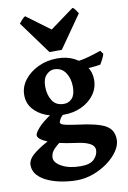

<svg xmlns="http://www.w3.org/2000/svg" viewBox="-104 -800 735 1101"><g transform="rotate(-10 263.5 -250.0)"><path d="M517.6 48.8Q517.6 81.5 494.6 115.2Q471.7 148.9 433.3 177Q395 205.1 347.9 222.2Q300.8 239.3 252.4 239.3Q212.9 239.3 169.7 231.9Q126.5 224.6 89.1 208.7Q51.8 192.9 28.3 167.7Q4.9 142.6 4.9 106.9Q4.9 88.9 17.8 69.8Q30.8 50.8 65.2 26.9Q99.6 2.9 163.1 -29.8Q163.1 -29.8 178.5 -28.8Q193.8 -27.8 209.5 -24.7Q225.1 -21.5 226.6 -14.6Q184.1 12.7 165 31.5Q146 50.3 141.4 63.5Q136.7 76.7 136.7 87.9Q136.7 117.7 179.7 140.6Q222.7 163.6 289.1 163.6Q344.2 163.6 367.4 139.2Q390.6 114.7 390.6 86.4Q390.6 75.7 382.8 64.2Q375 52.7 350.8 42.7Q326.7 32.7 277.3 26.4Q181.6 13.7 125.5 -9Q69.3 -31.7 69.3 -55.2Q69.3 -67.9 94.7 -96.9Q120.1 -126 176.8 -162.6L270.5 -170.9Q230.5 -141.6 221.7 -125.5Q212.9 -109.4 212.9 -105.5Q212.9 -100.1 218 -95.2Q223.1 -90.3 245.4 -85.2Q267.6 -80.1 318.4 -73.2Q397 -63 440.2 -48.1Q483.4 -33.2 500.5 -9.8Q517.6 13.7 517.6 48.8ZM526.9 -449.2Q524.9 -439.5 515.9 -421.1Q506.8 -402.8 499 -390.6Q472.7 -386.2 443.1 -383.8Q413.6 -381.3 372.1 -382.8L354 -430.2Q400.4 -434.1 445.1 -447.3Q489.7 -460.4 512.2 -468.8ZM449.2 -313Q449.2 -263.2 421.1 -225.1Q393.1 -187 346.4 -165.5Q299.8 -144 243.7 -144Q186 -144 139.6 -162.6Q93.3 -181.2 66.2 -214.8Q39.1 -248.5 39.1 -293.9Q39.1 -341.8 69.8 -381.6Q100.6 -421.4 151.1 -445.1Q201.7 -468.8 261.2 -468.8Q316.4 -468.8 358.6 -447.5Q400.9 -426.3 425 -390.9Q449.2 -355.5 449.2 -313ZM322.3 -293Q322.3 -341.3 299.3 -375.7Q276.4 -410.2 232.4 -410.2Q208.5 -410.2 187.3 -388.4Q166 -366.7 166 -321.8Q166 -273.4 187.5 -239.3Q209 -205.1 255.9 -205.1Q284.7 -205.1 303.5 -226.6Q322.3 -248 322.3 -293ZM296.4 -512.2H224.6L85.9 -702.1Q92.8 -711.4 103.8 -723.4Q114.7 -735.4 122.6 -738.8L259.8 -637.2L398.4 -738.8Q406.7 -735.4 415 -723.4Q423.3 -711.4 429.2 -702.1Z"/></g></svg>

Font: Gentium Book Plus
Style: Bold
Weight: 700
Designer: Victor Gaultney, Annie Olsen, Iska Routamaa, Becca Hirsbrunner
Foundry: SIL International
Version: Version 6.101